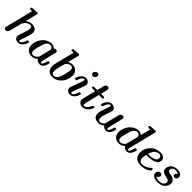

<svg xmlns="http://www.w3.org/2000/svg" viewBox="408 -2274 3866 3866"><g transform="rotate(45 2341.0 -341.5)"><path d="M74.2 -32.2Q74.2 -41 81.1 -66.9L207 -570.8Q210 -582 215.1 -603.5Q220.2 -625 223.1 -636.2Q214.4 -637.2 201.7 -637.7Q189 -638.2 181.9 -638.7Q174.8 -639.2 168 -640.6Q161.1 -642.1 158 -646.5Q154.8 -650.9 154.8 -659.2Q154.8 -678.2 170.4 -683.1Q186 -688 242.2 -689.9Q277.3 -691.9 299.8 -692.9Q301.8 -692.9 306.9 -693.4Q312 -693.8 314.9 -693.8Q338.9 -693.8 338.9 -673.8Q338.9 -669.9 336.9 -661.9Q335 -653.8 335 -652.8L272.9 -403.8Q334 -455.6 408.2 -456.1Q465.3 -456.1 504.6 -429.9Q543.9 -403.8 543.9 -341.8Q543.9 -290 502.9 -176.5Q461.9 -63 461.9 -44.9Q461.9 -25.9 477.1 -25.9Q489.3 -25.9 501.7 -33Q514.2 -40 533 -67.6Q551.8 -95.2 564.9 -140.1Q567.9 -151.4 573 -155.8Q578.1 -160.2 582.5 -161.1Q586.9 -162.1 598.1 -162.1Q622.1 -162.1 622.1 -146Q622.1 -129.9 606.4 -95Q590.8 -60.1 553.5 -24.4Q516.1 11.2 470.2 11.2Q426.3 11.2 396.2 -13.9Q366.2 -39.1 366.2 -79.1Q366.2 -96.2 404.5 -202.6Q442.9 -309.1 442.9 -364Q442.9 -418.9 397.9 -418.9Q320.8 -418.9 264.2 -334Q252 -314.9 245.4 -292Q238.8 -269 186 -57.1Q168.9 10.7 120.1 11.2Q101.1 11.2 87.6 -1Q74.2 -13.2 74.2 -32.2Z M694.8 -149.9Q694.8 -223.1 727.8 -292.5Q760.7 -361.8 824.2 -408.9Q887.7 -456.1 964.8 -456.1Q1022 -456.1 1063 -416Q1085 -435.1 1107.9 -435.1Q1126 -435.1 1139.4 -424.1Q1152.8 -413.1 1152.8 -393.1Q1152.8 -380.9 1114.3 -230.5Q1075.7 -80.1 1075.7 -57.1Q1075.7 -26.4 1094.7 -25.9Q1127.9 -25.9 1155.8 -138.2Q1158.7 -152.3 1163.8 -157.2Q1168.9 -162.1 1183.6 -162.1H1188Q1213.9 -162.1 1213.9 -145Q1212.9 -139.2 1210.4 -128.7Q1208 -118.2 1198.5 -91.1Q1189 -64 1175.8 -43.5Q1162.6 -22.9 1139.6 -5.9Q1116.7 11.2 1088.9 11.2Q1022 11.2 986.8 -41Q924.8 10.7 855 11.2Q787.1 11.2 741 -29.3Q694.8 -69.8 694.8 -149.9ZM802.7 -97.2Q802.7 -59.1 820.3 -42.5Q837.9 -25.9 859.9 -25.9Q897 -25.9 929.9 -51.5Q962.9 -77.1 972.7 -97.2Q974.6 -101.1 1005.6 -224.6Q1036.6 -348.1 1036.6 -354Q1036.6 -372.1 1018.3 -395.5Q1000 -418.9 964.8 -418.9Q910.6 -418.9 873 -356.9Q850.1 -316.9 826.4 -227.1Q802.7 -137.2 802.7 -97.2Z M1292.5 -147Q1292.5 -190.9 1307.6 -247.1L1376.5 -520Q1398.4 -606.9 1405.8 -636.2Q1397 -637.2 1384.3 -637.2Q1371.6 -637.2 1364.5 -637.7Q1357.4 -638.2 1350.1 -640.1Q1342.8 -642.1 1339.6 -646.5Q1336.4 -650.9 1336.4 -659.2Q1336.4 -679.2 1353 -683.6Q1369.6 -688 1432.6 -690.9Q1467.8 -692.9 1489.7 -693.8H1497.6Q1520.5 -693.8 1520.5 -674.8Q1520.5 -665 1517.6 -655.8L1460.4 -426.8Q1512.2 -455.6 1559.6 -456.1Q1580.6 -456.1 1600.6 -452.1Q1620.6 -448.2 1642.6 -436.5Q1664.6 -424.8 1681.6 -407.5Q1698.7 -390.1 1709.2 -361.1Q1719.7 -332 1719.7 -294.9Q1719.7 -225.1 1688.7 -156.5Q1657.7 -87.9 1593.3 -38.3Q1528.8 11.2 1447.8 11.2Q1377.9 11.2 1335.2 -29.8Q1292.5 -70.8 1292.5 -147ZM1388.7 -103Q1388.7 -61 1407.2 -43.5Q1425.8 -25.9 1449.7 -25.9Q1476.6 -25.9 1501.7 -44.4Q1526.9 -63 1540.5 -85.9Q1565.4 -126 1588.6 -217.5Q1611.8 -309.1 1611.8 -348.1Q1611.8 -386.2 1594.2 -402.6Q1576.7 -418.9 1554.7 -418.9Q1517.6 -418.9 1484.6 -393.6Q1451.7 -368.2 1441.4 -348.1Q1438.5 -340.3 1427 -296.6Q1415.5 -252.9 1402.1 -190.9Q1388.7 -128.9 1388.7 -103Z M1790.5 -298.8Q1790.5 -314 1805.9 -348.9Q1821.3 -383.8 1859.4 -419.9Q1897.5 -456.1 1943.4 -456.1Q1986.3 -456.1 2016.8 -430.4Q2047.4 -404.8 2047.4 -365.2Q2047.4 -341.3 1993.9 -205.6Q1940.4 -69.8 1940.4 -44.9Q1940.4 -25.9 1956.5 -25.9Q1976.6 -25.9 1994.9 -45.4Q2013.2 -64.9 2022.7 -87.4Q2032.2 -109.9 2040.3 -131.8Q2048.3 -153.8 2049.3 -154.8Q2055.2 -161.6 2070.3 -162.1H2076.2Q2100.1 -162.1 2101.1 -146Q2101.1 -139.2 2095.2 -122.1Q2089.4 -105 2076.4 -82Q2063.5 -59.1 2046.4 -38.6Q2029.3 -18.1 2003.4 -3.4Q1977.5 11.2 1948.2 11.2Q1907.2 11.2 1875.7 -12.9Q1844.2 -37.1 1844.2 -79.1Q1844.2 -103 1897.7 -238.5Q1951.2 -374 1951.2 -398.9Q1951.2 -418 1934.6 -418Q1909.7 -418 1883.3 -382.8Q1868.2 -361.8 1859.9 -340.8Q1851.6 -319.8 1849.4 -308.3Q1847.2 -296.9 1841.3 -289.6Q1835.4 -282.2 1821.3 -282.2H1816.4Q1815.9 -282.2 1814.9 -282.2Q1790.5 -282.2 1790.5 -298.8ZM1964.4 -625Q1964.4 -651.9 1985.8 -672.4Q2007.3 -692.9 2034.2 -692.9Q2055.2 -692.9 2069.3 -679Q2083.5 -665 2083.5 -645Q2083.5 -620.1 2062.5 -598.6Q2041.5 -577.1 2013.2 -577.1Q1992.2 -577.1 1978.3 -590.6Q1964.4 -604 1964.4 -625Z M2159.2 -417Q2159.2 -442.9 2187.5 -443.8H2274.4Q2282.2 -479 2308.6 -585Q2324.7 -646 2374.5 -646Q2392.6 -646 2405.5 -634Q2418.5 -622.1 2418.5 -604Q2418.5 -596.2 2411.9 -568.1Q2405.3 -540 2395.3 -500.5Q2385.3 -460.9 2381.3 -443.8H2456.5Q2483.4 -443.8 2483.4 -424.8Q2483.4 -397.9 2455.6 -397H2368.2L2301.3 -126Q2289.1 -81.1 2289.6 -55.2Q2289.6 -26.4 2310.5 -25.9Q2334.5 -25.9 2366.5 -51.5Q2398.4 -77.1 2425.3 -138.2Q2430.2 -147.9 2432.9 -152.6Q2435.5 -157.2 2440.4 -159.7Q2445.3 -162.1 2453.1 -162.1H2459.5Q2485.4 -162.1 2485.4 -147Q2485.4 -138.2 2472.4 -113.5Q2459.5 -88.9 2438 -60.5Q2416.5 -32.2 2379.9 -10.5Q2343.3 11.2 2304.2 11.2Q2254.4 11.2 2221.4 -16.4Q2188.5 -43.9 2188.5 -87.9Q2188.5 -100.1 2200.2 -149.9L2261.2 -397H2185.5Q2159.2 -397 2159.2 -417Z M2530.3 -298.8Q2530.3 -308.6 2540.3 -332.3Q2550.3 -356 2567.1 -384.5Q2584 -413.1 2615.5 -434.6Q2647 -456.1 2683.1 -456.1Q2723.1 -456.1 2755.1 -430.9Q2787.1 -405.8 2787.1 -365.2Q2787.1 -346.2 2750.7 -249Q2714.4 -151.9 2714.4 -92.8Q2714.4 -25.9 2767.1 -25.9Q2810.1 -25.9 2845.2 -64.9Q2852.1 -72.8 2856.7 -77.9Q2861.3 -83 2863.8 -89.1Q2866.2 -95.2 2866.7 -97.2Q2867.2 -99.1 2868.7 -106.4Q2870.1 -113.8 2871.1 -118.2L2937 -384.8Q2953.1 -443.8 3002 -443.8Q3021 -443.8 3033.4 -432.4Q3045.9 -420.9 3045.9 -401.9Q3045.9 -388.7 3006.6 -235.8Q2967.3 -83 2967.3 -57.1Q2967.3 -26.4 2986.3 -25.9Q3019.5 -25.9 3048.3 -139.2Q3051.3 -150.4 3055.7 -155.3Q3060.1 -160.2 3065.2 -161.1Q3070.3 -162.1 3081.1 -162.1Q3105 -162.1 3105 -146Q3105 -142.1 3101.6 -127Q3098.1 -111.8 3088.6 -87.9Q3079.1 -64 3065.7 -42.5Q3052.2 -21 3029.8 -4.9Q3007.3 11.2 2981 11.2Q2913.1 11.2 2878.9 -40Q2822.8 10.7 2759.3 11.2Q2698.2 11.2 2655.8 -17.3Q2613.3 -45.9 2613.3 -116.2Q2613.3 -172.4 2652.1 -276.1Q2690.9 -379.9 2690.9 -398.9Q2690.9 -418 2675.3 -418Q2650.4 -418 2627 -389.2Q2606.9 -363.3 2595.5 -327.1Q2584 -291 2579.1 -287.1Q2571.3 -282.2 2556.2 -282.2Q2555.7 -282.2 2554.7 -282.2Q2530.3 -282.2 2530.3 -298.8Z M3176.8 -149.9Q3176.8 -223.1 3209.7 -292.5Q3242.7 -361.8 3306.2 -408.9Q3369.6 -456.1 3446.8 -456.1Q3494.6 -456.1 3536.6 -422.9L3589.8 -636.2Q3581.1 -637.2 3568.4 -637.2Q3555.7 -637.2 3549.3 -637.7Q3543 -638.2 3535.9 -640.1Q3528.8 -642.1 3525.9 -646.5Q3522.9 -650.9 3522.9 -659.2Q3522.9 -679.2 3537.8 -683.6Q3552.7 -688 3606.9 -689.9Q3645 -691.9 3668.9 -692.9Q3670.9 -692.9 3675.3 -693.4Q3679.7 -693.8 3681.6 -693.8Q3705.6 -693.8 3705.6 -673.8Q3705.6 -668 3703.6 -660.2L3569.8 -123Q3557.6 -79.1 3557.6 -55.2Q3557.6 -26.4 3576.7 -25.9Q3607.4 -25.9 3637.7 -138.2Q3640.6 -154.3 3646.7 -158.2Q3652.8 -162.1 3663.6 -162.1H3669.9Q3695.8 -162.1 3695.8 -147Q3695.8 -144 3692.4 -128.9Q3689 -113.8 3679.9 -89.4Q3670.9 -64.9 3657.7 -43Q3644.5 -21 3621.6 -4.9Q3598.6 11.2 3571.8 11.2Q3503.9 11.2 3468.8 -41Q3404.8 10.7 3336.9 11.2Q3311 11.2 3285.4 3.7Q3259.8 -3.9 3234.4 -20.5Q3209 -37.1 3192.9 -70.6Q3176.8 -104 3176.8 -149.9ZM3284.7 -97.2Q3284.7 -59.1 3302.2 -42.5Q3319.8 -25.9 3341.8 -25.9Q3378.9 -25.9 3411.9 -51.5Q3444.8 -77.1 3454.6 -97.2Q3456.5 -102.1 3487.5 -225.1Q3518.6 -348.1 3518.6 -354Q3518.6 -374 3498.5 -396.5Q3478.5 -418.9 3446.8 -418.9Q3392.6 -418.9 3355 -356.9Q3332 -316.9 3308.3 -227.1Q3284.7 -137.2 3284.7 -97.2Z M3771.5 -164.1Q3771.5 -283.2 3854.5 -369.6Q3937.5 -456.1 4065.4 -456.1Q4123.5 -456.1 4159.7 -429Q4195.8 -401.9 4195.8 -357.9Q4195.8 -300.8 4144.5 -263.2Q4083.5 -218.3 3918.5 -217.8H3896.5Q3880.4 -147.9 3880.4 -117.2Q3880.4 -72.3 3903.1 -48.6Q3925.8 -24.9 3965.3 -24.9Q4064.5 -24.9 4137.7 -92.8Q4141.6 -96.7 4146 -101.3Q4150.4 -106 4153.1 -107.9Q4155.8 -109.9 4158.2 -112.5Q4160.6 -115.2 4162.6 -115.7Q4164.6 -116.2 4167.5 -116.2Q4176.3 -116.2 4187 -105.2Q4197.8 -94.2 4197.8 -85.9Q4197.8 -80.1 4189.7 -69.1Q4181.6 -58.1 4162.6 -43.9Q4143.6 -29.8 4117.7 -17.8Q4091.8 -5.9 4050.8 2.7Q4009.8 11.2 3962.4 11.2Q3873.5 11.2 3822.5 -34.9Q3771.5 -81.1 3771.5 -164.1ZM3906.7 -253.9Q4129.4 -253.9 4129.4 -358.4Q4129.4 -385.7 4111.6 -402.3Q4093.8 -418.9 4065.4 -418.9Q4053.2 -418.9 4039.8 -416.5Q4026.4 -414.1 4005.9 -404.1Q3985.4 -394 3968 -377.4Q3950.7 -360.8 3933.6 -328.9Q3916.5 -296.9 3906.7 -253.9Z M4279.3 -89.8Q4279.3 -124 4300.3 -146.5Q4321.3 -168.9 4351.1 -168.9Q4373 -168.9 4386.7 -156Q4400.4 -143.1 4400.4 -123Q4400.4 -105 4388.4 -85Q4376.5 -64.9 4350.1 -56.2Q4384.3 -25.4 4443.4 -24.9Q4519.5 -24.9 4551 -57.9Q4582.5 -90.8 4582.5 -123Q4582.5 -145 4565.4 -159.4Q4548.3 -173.8 4528.3 -179.4Q4508.3 -185.1 4478.8 -190.4Q4449.2 -195.8 4437.5 -200.2Q4408.7 -210 4385 -234.9Q4361.3 -259.8 4361.3 -298.8Q4361.3 -316.9 4368.9 -339.8Q4376.5 -362.8 4394.3 -390.9Q4412.1 -418.9 4451.7 -437.5Q4491.2 -456.1 4546.4 -456.1Q4607.4 -456.1 4643.8 -430.9Q4680.2 -405.8 4680.2 -365.2Q4680.2 -332 4660.2 -314Q4640.1 -295.9 4618.2 -295.9Q4599.1 -295.9 4587.2 -307.9Q4575.2 -319.8 4575.2 -336.9Q4575.2 -374 4614.3 -393.1Q4585.4 -418.9 4543.5 -418.9Q4485.4 -418.9 4461.9 -392.1Q4438.5 -365.2 4438.5 -339.8Q4438.5 -322.8 4448.2 -312Q4459.5 -299.8 4477.3 -294.4Q4495.1 -289.1 4522.7 -284.4Q4550.3 -279.8 4569.3 -273.9Q4602.5 -262.7 4630.4 -235.4Q4658.2 -208 4658.2 -164.1Q4658.2 -141.1 4648.7 -114.5Q4639.2 -87.9 4617.2 -57.9Q4595.2 -27.8 4549.3 -8.3Q4503.4 11.2 4440.4 11.2Q4366.2 11.2 4322.8 -16.4Q4279.3 -43.9 4279.3 -89.8Z"/></g></svg>

Font: CMU Serif
Style: BoldItalic
Weight: 700
Italic angle: -14.04°
Version: Version 0.7.0